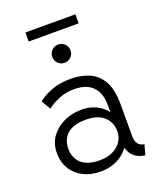

<svg xmlns="http://www.w3.org/2000/svg" viewBox="-153 -928 863 1033"><g transform="rotate(-20 278.5 -412.0)"><path d="M246.6 8.3Q160.2 8.3 107.7 -39.8Q55.2 -87.9 55.2 -166Q55.2 -218.3 82.8 -257.3Q110.4 -296.4 157 -318.4Q203.6 -340.3 261.2 -340.3Q304.7 -340.3 341.1 -322.8Q377.4 -305.2 401.4 -274.4V-311Q401.4 -365.7 382.6 -397.9Q363.8 -430.2 331.8 -443.8Q299.8 -457.5 260.7 -457.5Q215.3 -457.5 179.9 -443.8Q144.5 -430.2 124.3 -416.5Q104 -402.8 104 -402.8L73.2 -455.6Q73.2 -455.6 95.2 -470.7Q117.2 -485.8 159.2 -501Q201.2 -516.1 260.7 -516.1Q318.4 -516.1 365.2 -496.3Q412.1 -476.6 439.7 -428.7Q467.3 -380.9 467.3 -295.4V-111.3Q467.3 -82 480.2 -67.1Q493.2 -52.2 514.6 -49.8L498.5 8.3Q423.8 -2 406.2 -68.8Q380.9 -32.7 338.9 -12.2Q296.9 8.3 246.6 8.3ZM401.4 -166Q401.4 -215.8 366.2 -248.8Q331.1 -281.7 261.2 -281.7Q191.9 -281.7 156.5 -250.7Q121.1 -219.7 121.1 -166Q121.1 -112.3 156.5 -81.3Q191.9 -50.3 261.2 -50.3Q323.7 -50.3 362.5 -83.3Q401.4 -116.2 401.4 -166ZM209 -660.2Q209 -682.1 224.1 -697.3Q239.3 -712.4 261.2 -712.4Q283.2 -712.4 298.3 -697.3Q313.5 -682.1 313.5 -660.2Q313.5 -638.2 298.3 -623Q283.2 -607.9 261.2 -607.9Q239.3 -607.9 224.1 -623Q209 -638.2 209 -660.2ZM118.2 -781.7V-833.5H404.3V-781.7Z"/></g></svg>

Font: Giphurs Light
Style: Regular
Weight: 300
Version: Version 0.920; ttfautohint (v1.8.4.7-5d5b)